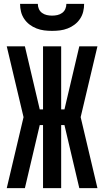

<svg xmlns="http://www.w3.org/2000/svg" viewBox="-20 -975 540 995"><path d="M15 0 102 -368 15 -735H109L186 -408H203V-735H297V-408H314L391 -735H485L398 -368L485 0H391L314 -327H297V0H203V-327H186L109 0ZM250 -815Q229 -815 209 -817.5Q189 -820 169.5 -827.5Q150 -835 133.5 -847.5Q117 -860 105.5 -877Q94 -894 89 -914Q84 -934 84 -955H176Q176 -941 181.5 -928.5Q187 -916 198 -908Q209 -900 222.5 -897Q236 -894 250 -894Q264 -894 277.5 -897Q291 -900 302 -908Q313 -916 318.5 -928.5Q324 -941 324 -955H416Q416 -934 411 -914Q406 -894 394.5 -877Q383 -860 366.5 -847.5Q350 -835 330.5 -827.5Q311 -820 291 -817.5Q271 -815 250 -815Z"/></svg>

Font: Zed Mono
Style: Bold
Weight: 700
Monospace: yes
Designer: Belleve Invis
Foundry: Belleve Invis
Version: Version 1.0.0; ttfautohint (v1.8.4)